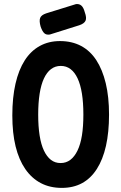

<svg xmlns="http://www.w3.org/2000/svg" viewBox="-20 -899 591 935"><path d="M281 16Q223 16 178.5 -7.5Q134 -31 103 -76Q72 -121 56 -186Q40 -251 40 -337Q40 -424 55.5 -491.5Q71 -559 100.5 -605Q130 -651 173.5 -675Q217 -699 272 -699Q330 -699 374.5 -675.5Q419 -652 449 -606Q479 -560 495 -493.5Q511 -427 511 -341Q511 -255 496 -188.5Q481 -122 451.5 -76Q422 -30 379.5 -7Q337 16 281 16ZM275 -105Q302 -105 322.5 -120.5Q343 -136 357.5 -166Q372 -196 379 -239.5Q386 -283 386 -341Q386 -399 379 -443Q372 -487 358 -517Q344 -547 323.5 -562.5Q303 -578 276 -578Q249 -578 228.5 -562.5Q208 -547 194 -517Q180 -487 173 -442.5Q166 -398 166 -341Q166 -283 173 -239Q180 -195 194 -165.5Q208 -136 228 -120.5Q248 -105 275 -105ZM223 -731Q206 -728 196 -737Q186 -746 178 -769Q170 -797 175.5 -811.5Q181 -826 205 -834L350 -879Q366 -881 376.5 -871.5Q387 -862 393 -839Q403 -812 396.5 -798Q390 -784 366 -776Z"/></svg>

Font: Fredoka Condensed Medium
Style: Regular
Weight: 500
Width: 3
Designer: Ben Nathan
Foundry: Milena B. Brandão, Ben Nathan
Version: Version 2.001